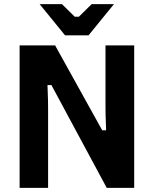

<svg xmlns="http://www.w3.org/2000/svg" viewBox="-20 -910 744 930"><path d="M75 0V-690H247L475 -279H494Q491.8 -326 491.4 -354Q491 -382 491 -405V-690H630V0H497L229 -498H210Q212.2 -451 212.6 -423Q213 -395 213 -372V0ZM532 -890 409 -739H295L172 -890H280L342 -829H362L424 -890Z"/></svg>

Font: Mozilla Text ExtraLight
Style: Regular
Weight: 200
Designer: Studio DRAMA
Foundry: Studio DRAMA
Version: Version 1.000